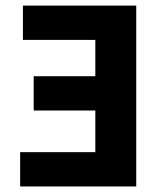

<svg xmlns="http://www.w3.org/2000/svg" viewBox="-20 -672 588 692"><path d="M52.6 0V-123.6H323.6V-273.7H101.4V-397.3H323.6V-528.2H62.6V-651.8H471V0Z"/></svg>

Font: Source Sans 3
Style: Regular
Weight: 200
Designer: Paul D. Hunt
Foundry: Adobe
Version: Version 3.046;hotconv 1.0.118;makeotfexe 2.5.65603